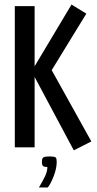

<svg xmlns="http://www.w3.org/2000/svg" viewBox="-20 -647 425 843"><path d="M304 13 132 -309V0H45V-620H132V-356L294 -627L359 -587L207 -339L381 -26ZM151 176Q167 149 177.5 127.5Q188 106 188 86Q171 86 167.5 80.5Q164 75 164 65Q164 51 168.5 45.5Q173 40 198 40Q221 40 225 45Q229 50 229 64Q229 91 216.5 124.5Q204 158 190 176Z"/></svg>

Font: Smooch Sans SemiBold
Style: Bold
Weight: 600
Designer: Robert E. Leuschke
Foundry: Robert E. Leuschke
Version: Version 1.010; ttfautohint (v1.8.3)